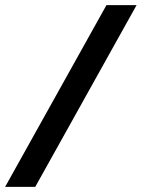

<svg xmlns="http://www.w3.org/2000/svg" viewBox="-23 -730 555 752"><path d="M394 -710H512L115 2H-3Z"/></svg>

Font: Niramit SemiBold
Style: Italic
Weight: 600
Italic angle: -10°
Designer: Katatrad Aksorn Co.,Ltd.
Foundry: Cadson Demak Co.,Ltd.
Version: Version 1.001; ttfautohint (v1.6)